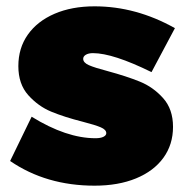

<svg xmlns="http://www.w3.org/2000/svg" viewBox="-20 -577 591 607"><path d="M274 -409Q260 -409 251.5 -404Q243 -399 243 -391Q243 -379 261 -371Q279 -363 321 -352Q380 -336 422 -319Q464 -302 495.5 -267Q527 -232 527 -176Q527 -120 496.5 -78Q466 -36 410 -13Q354 10 279 10Q126 10 12 -68L80 -208Q190 -140 282 -140Q298 -140 307 -144.5Q316 -149 316 -156Q316 -167 298.5 -174.5Q281 -182 242 -192Q183 -207 142 -224Q101 -241 69.5 -276Q38 -311 38 -368Q38 -425 68 -467.5Q98 -510 152.5 -533.5Q207 -557 279 -557Q410 -557 533 -488L459 -349Q337 -409 274 -409Z"/></svg>

Font: Argentum Sans Black
Style: Regular
Weight: 900
Designer: Julieta Ulanovsky (Modified by Cristiano Sobral)
Foundry: Julieta Ulanovsky
Version: Version 1.000; ttfautohint (v1.5.65-e2d9)